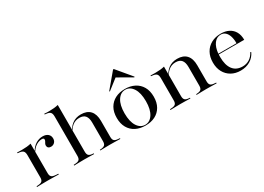

<svg xmlns="http://www.w3.org/2000/svg" viewBox="-14 -1327 2748 2000"><g transform="rotate(-30 1360.0 -327.0)"><path d="M153.2 -2.4Q121 -2.4 92.3 -1.6Q63.7 -0.8 29.8 0V-8.9L48.4 -10.5Q82.3 -12.1 96 -25.4Q109.7 -38.7 109.7 -70.2V-207.3H197.6V-70.2Q197.6 -49.2 204 -36.3Q210.5 -23.4 225 -17.7Q239.5 -12.1 264.5 -10.5L291.9 -8.9V0Q266.9 -0.8 244.4 -1.2Q221.8 -1.6 199.6 -2Q177.4 -2.4 153.2 -2.4ZM109.7 -207.3V-337.1Q109.7 -371.8 95.6 -386.7Q81.5 -401.6 43.5 -404.8L29.8 -406.5V-415.3Q50 -414.5 62.5 -414.1Q75 -413.7 88.7 -413.7Q120.2 -413.7 147.6 -416.5Q175 -419.4 197.6 -425V-415.3V-207.3ZM366.9 -290.3Q347.6 -290.3 336.3 -300.4Q325 -310.5 325 -327.4Q325 -340.3 330.6 -350.4Q336.3 -360.5 341.5 -369.8Q346.8 -379 346.8 -389.5Q346.8 -407.3 320.2 -407.3Q299.2 -407.3 276.6 -398.4Q254 -389.5 233.5 -371.4Q212.9 -353.2 196 -325.8V-336.3Q221.8 -380.6 260.1 -404.4Q298.4 -428.2 341.9 -428.2Q382.3 -428.2 405.6 -408.5Q429 -388.7 429 -354.8Q429 -325.8 411.3 -308.1Q393.5 -290.3 366.9 -290.3Z M600 -2.4Q567.7 -2.4 539.1 -1.6Q510.5 -0.8 476.6 0V-8.9L495.2 -10.5Q529 -12.1 542.7 -25.4Q556.5 -38.7 556.5 -70.2V-207.3H644.4V-70.2Q644.4 -38.7 657.7 -25.4Q671 -12.1 703.2 -9.7L716.9 -8.9V0Q684.7 -0.8 657.7 -1.6Q630.6 -2.4 600 -2.4ZM863.7 -207.3V-293.5Q863.7 -349.2 841.1 -376.6Q818.5 -404 770.2 -404Q721.8 -404 685.9 -374.6Q650 -345.2 621 -283.1L619.4 -289.5Q650.8 -359.7 695.2 -393.5Q739.5 -427.4 802.4 -427.4Q875.8 -427.4 913.7 -385.5Q951.6 -343.5 951.6 -263.7V-207.3ZM908.1 -2.4Q877.4 -2.4 850.4 -1.6Q823.4 -0.8 791.1 0V-8.9L804.8 -9.7Q837.1 -12.1 850.4 -25.4Q863.7 -38.7 863.7 -70.2V-207.3H951.6V-70.2Q951.6 -38.7 965.3 -25.4Q979 -12.1 1012.9 -10.5L1032.3 -8.9V0Q997.6 -0.8 969 -1.6Q940.3 -2.4 908.1 -2.4ZM556.5 -207.3V-544.4Q556.5 -579.8 542.3 -594.8Q528.2 -609.7 490.3 -612.9L476.6 -614.5V-623.4Q496.8 -621.8 509.3 -621.4Q521.8 -621 535.5 -621Q566.9 -621 594.4 -623.8Q621.8 -626.6 644.4 -632.3V-623.4V-207.3Z M1331.5 11.3Q1265.3 11.3 1215.3 -14.1Q1165.3 -39.5 1137.1 -88.7Q1108.9 -137.9 1108.9 -207.3Q1108.9 -278.2 1137.1 -327Q1165.3 -375.8 1215.3 -401.6Q1265.3 -427.4 1331.5 -427.4Q1397.6 -427.4 1447.6 -401.6Q1497.6 -375.8 1525.8 -327Q1554 -278.2 1554 -207.3Q1554 -137.9 1525.8 -88.7Q1497.6 -39.5 1447.6 -14.1Q1397.6 11.3 1331.5 11.3ZM1331.5 2.4Q1387.9 2.4 1423.8 -52.8Q1459.7 -108.1 1459.7 -207.3Q1459.7 -308.1 1423.8 -363.3Q1387.9 -418.5 1331.5 -418.5Q1275 -418.5 1239.1 -363.3Q1203.2 -308.1 1203.2 -208.1Q1203.2 -107.3 1239.1 -52.4Q1275 2.4 1331.5 2.4ZM1184.7 -482.3 1179.8 -487.9 1328.2 -664.5H1337.1L1484.7 -487.9L1479 -482.3L1290.3 -590.3H1323.4Z M1758.1 -2.4Q1725.8 -2.4 1697.2 -1.6Q1668.5 -0.8 1634.7 0V-8.9L1653.2 -10.5Q1687.1 -12.1 1700.8 -25.4Q1714.5 -38.7 1714.5 -70.2V-207.3H1802.4V-70.2Q1802.4 -38.7 1815.7 -25.4Q1829 -12.1 1861.3 -9.7L1875 -8.9V0Q1842.7 -0.8 1815.7 -1.6Q1788.7 -2.4 1758.1 -2.4ZM1714.5 -207.3V-337.1Q1714.5 -371.8 1700.4 -386.7Q1686.3 -401.6 1648.4 -404.8L1634.7 -406.5V-415.3Q1654.8 -414.5 1667.3 -414.1Q1679.8 -413.7 1693.5 -413.7Q1725 -413.7 1752.4 -416.5Q1779.8 -419.4 1802.4 -425V-415.3V-207.3ZM2021.8 -207.3V-293.5Q2021.8 -349.2 1999.2 -376.6Q1976.6 -404 1928.2 -404Q1879.8 -404 1844 -374.6Q1808.1 -345.2 1779 -283.1L1777.4 -289.5Q1808.9 -359.7 1853.2 -393.5Q1897.6 -427.4 1960.5 -427.4Q2033.9 -427.4 2071.8 -385.5Q2109.7 -343.5 2109.7 -263.7V-207.3ZM2066.1 -2.4Q2035.5 -2.4 2008.5 -1.6Q1981.5 -0.8 1949.2 0V-8.9L1962.9 -9.7Q1995.2 -12.1 2008.5 -25.4Q2021.8 -38.7 2021.8 -70.2V-207.3H2109.7V-70.2Q2109.7 -38.7 2123.4 -25.4Q2137.1 -12.1 2171 -10.5L2190.3 -8.9V0Q2155.6 -0.8 2127 -1.6Q2098.4 -2.4 2066.1 -2.4Z M2475.8 11.3Q2412.9 11.3 2365.3 -15.7Q2317.7 -42.7 2291.1 -91.5Q2264.5 -140.3 2264.5 -205.6Q2264.5 -274.2 2292.3 -323.8Q2320.2 -373.4 2370.2 -400.4Q2420.2 -427.4 2484.7 -427.4Q2541.1 -427.4 2581.9 -406Q2622.6 -384.7 2644.4 -345.2Q2666.1 -305.6 2666.1 -249.2H2323.4L2322.6 -258.1H2578.2Q2579 -306.5 2567.3 -342.7Q2555.6 -379 2533.5 -398.8Q2511.3 -418.5 2479.8 -418.5Q2431.5 -418.5 2399.2 -376.2Q2366.9 -333.9 2359.7 -256.5L2360.5 -254.8Q2359.7 -246.8 2359.3 -237.9Q2358.9 -229 2358.9 -218.5Q2358.9 -121 2398.8 -68.5Q2438.7 -16.1 2515.3 -16.1Q2559.7 -16.1 2596 -38.3Q2632.3 -60.5 2657.3 -107.3L2665.3 -100.8Q2640.3 -47.6 2591.1 -18.1Q2541.9 11.3 2475.8 11.3Z"/></g></svg>

Font: Playfair 144pt SemiExpanded Medium
Style: Regular
Weight: 500
Width: 6
Designer: Claus Eggers Sørensen
Foundry: Claus Eggers Sørensen
Version: Version 2.203